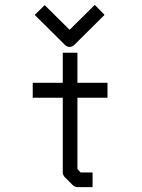

<svg xmlns="http://www.w3.org/2000/svg" viewBox="-20 -815 580 786"><path d="M297 -123 310 -109H359V-49H298Q286 -49 277 -58L246 -89Q237 -98 237 -110V-415H114V-476H237V-599H297V-476H420V-415H297ZM245 -632 122 -754 163 -794 265 -693 368 -795 408 -754 285 -632Q276 -623 265 -623Q254 -623 245 -632Z"/></svg>

Font: ibm3270
Style: Regular
Weight: 400
Monospace: yes
Version: Version 2.0.3